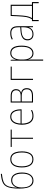

<svg xmlns="http://www.w3.org/2000/svg" viewBox="1730 -2530 1041 4540"><g transform="rotate(-90 2250.0 -260.5)"><path d="M251 11Q178 11 136 -32.5Q94 -76 77 -150Q60 -224 60 -317Q60 -428 71.5 -503.5Q83 -579 109 -627Q135 -675 177 -701.5Q219 -728 280 -741Q300 -746 335 -751.5Q370 -757 407 -761L410 -736Q370 -731 336.5 -725.5Q303 -720 280 -715Q213 -700 171 -666Q129 -632 108 -563.5Q87 -495 82 -378H84Q101 -437 145 -477Q189 -517 260 -517Q345 -517 392.5 -449.5Q440 -382 440 -260Q440 -133 389 -61Q338 11 251 11ZM251 -14Q326 -14 370 -76.5Q414 -139 414 -255Q414 -372 374 -432Q334 -492 257 -492Q177 -492 132 -431Q87 -370 87 -269Q87 -135 132.5 -74.5Q178 -14 251 -14Z M751 10Q655 10 607.5 -63.5Q560 -137 560 -265Q560 -395 609.5 -466Q659 -537 753 -537Q821 -537 862 -502.5Q903 -468 921.5 -406.5Q940 -345 940 -264Q940 -136 894.5 -63Q849 10 751 10ZM751 -15Q837 -15 875.5 -81Q914 -147 914 -265Q914 -338 898.5 -393.5Q883 -449 848 -480.5Q813 -512 753 -512Q669 -512 627.5 -447.5Q586 -383 586 -265Q586 -149 626 -82Q666 -15 751 -15Z M1237 0V-503H1045V-528H1455V-503H1263V0Z M1777 11Q1706 11 1660 -23.5Q1614 -58 1592 -119.5Q1570 -181 1570 -262Q1570 -341 1590.5 -403Q1611 -465 1653 -501.5Q1695 -538 1758 -538Q1822 -538 1860.5 -504.5Q1899 -471 1916.5 -416Q1934 -361 1934 -296V-270H1597Q1597 -144 1643 -79Q1689 -14 1777 -14Q1816 -14 1848.5 -22.5Q1881 -31 1916 -50V-22Q1887 -6 1852.5 2.5Q1818 11 1777 11ZM1598 -294H1908Q1908 -357 1892.5 -406.5Q1877 -456 1844 -484.5Q1811 -513 1758 -513Q1690 -513 1647.5 -458Q1605 -403 1598 -294Z M2095 0V-528H2250Q2339 -528 2375.5 -492.5Q2412 -457 2412 -402Q2412 -352 2388 -322.5Q2364 -293 2324 -282V-280Q2377 -271 2406 -238Q2435 -205 2435 -147Q2435 -77 2391.5 -38.5Q2348 0 2259 0ZM2121 -292H2247Q2321 -292 2353 -320Q2385 -348 2385 -402Q2385 -447 2354 -475Q2323 -503 2246 -503H2121ZM2121 -25H2251Q2331 -25 2369.5 -55.5Q2408 -86 2408 -147Q2408 -211 2367.5 -239Q2327 -267 2247 -267H2121Z M2630 0V-528H2945V-503H2656V0Z M3085 240V-528H3106L3107 -403H3109Q3119 -438 3138 -468.5Q3157 -499 3188 -518.5Q3219 -538 3265 -538Q3440 -538 3440 -270Q3440 -130 3391.5 -59.5Q3343 11 3258 11Q3215 11 3185.5 -7Q3156 -25 3138.5 -53Q3121 -81 3112 -112H3109Q3111 -90 3111 -64.5Q3111 -39 3111 -11V240ZM3259 -14Q3327 -14 3370.5 -74.5Q3414 -135 3414 -270Q3414 -389 3376.5 -451Q3339 -513 3264 -513Q3190 -513 3150.5 -448.5Q3111 -384 3111 -279V-241Q3111 -132 3152 -73Q3193 -14 3259 -14Z M3712 11Q3637 11 3601 -30Q3565 -71 3565 -129Q3565 -208 3623.5 -247.5Q3682 -287 3787 -295L3874 -302V-349Q3874 -439 3840 -476Q3806 -513 3743 -513Q3694 -513 3663 -505Q3632 -497 3595 -478L3584 -502Q3617 -519 3652.5 -528.5Q3688 -538 3743 -538Q3819 -538 3859.5 -495Q3900 -452 3900 -354V0H3877L3875 -98H3873Q3863 -71 3843.5 -46Q3824 -21 3792 -5Q3760 11 3712 11ZM3712 -13Q3797 -13 3835.5 -71Q3874 -129 3874 -220V-278L3787 -272Q3696 -266 3644 -231.5Q3592 -197 3592 -129Q3592 -74 3623.5 -43.5Q3655 -13 3712 -13Z M4020 134V-25H4065Q4085 -59 4097 -90.5Q4109 -122 4116 -159Q4123 -196 4127 -247Q4132 -296 4135 -362.5Q4138 -429 4142 -528H4407V-25H4470V134H4444V0H4046V134ZM4151 -243Q4144 -166 4131 -116.5Q4118 -67 4092 -25H4381V-503H4165Q4162 -409 4158.5 -350.5Q4155 -292 4151 -243Z"/></g></svg>

Font: Noto Sans Mono ExtraCondensed Thin
Style: Regular
Weight: 100
Width: 2
Designer: Monotype Design Team
Foundry: Monotype Imaging Inc.
Version: Version 2.014; ttfautohint (v1.8.4.7-5d5b)